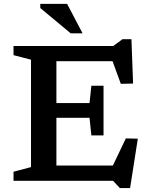

<svg xmlns="http://www.w3.org/2000/svg" viewBox="-20 -936 774 994"><path d="M516 -492V-363.5V-235H453L443.5 -326H201V-402.5H443.5L453 -492ZM669 -503.5 605.5 -502 547.5 -660.5 590.5 -619H201V-698H566.5L614 -733H660.5ZM544.5 -37.5 631.5 -219.5 693.5 -218 653.5 37.5H600.5L565 0H201V-79H581.5ZM50 0V-47L140.5 -71V-627L50 -650.5V-698H272V0ZM407.5 -763.5H346L188.5 -894.5V-916H327.5Z"/></svg>

Font: Newsreader 9pt Medium
Style: Regular
Weight: 500
Designer: Hugues Gentile
Foundry: Production Type
Version: Version 1.003